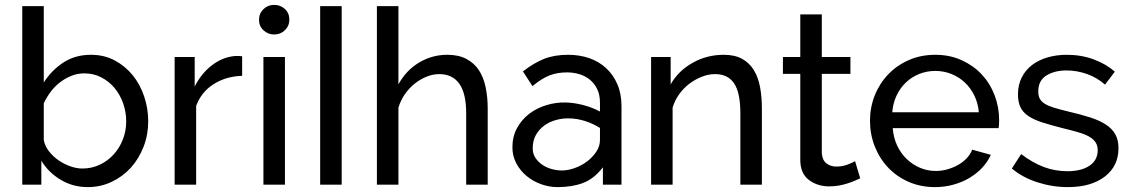

<svg xmlns="http://www.w3.org/2000/svg" viewBox="-20 -755 4626 785"><path d="M339 10Q278 10 228 -20Q178 -50 149 -98V0H71V-730H159V-418Q192 -469 240 -500Q288 -531 352 -531Q406 -531 449 -508Q492 -485 522.5 -447.5Q553 -410 569.5 -360.5Q586 -311 586 -259Q586 -204 567 -155Q548 -106 515 -69.5Q482 -33 436.5 -11.5Q391 10 339 10ZM317 -66Q356 -66 389 -82Q422 -98 446 -125Q470 -152 483 -186.5Q496 -221 496 -259Q496 -297 483.5 -332.5Q471 -368 448.5 -395Q426 -422 394.5 -438.5Q363 -455 325 -455Q297 -455 272 -445Q247 -435 225.5 -418.5Q204 -402 187.5 -380Q171 -358 159 -333V-182Q164 -157 180.5 -136Q197 -115 219.5 -99.5Q242 -84 267.5 -75Q293 -66 317 -66Z M970 -445Q904 -443 853.5 -411Q803 -379 782 -322V0H694V-522H776V-401Q803 -455 847 -488.5Q891 -522 941 -526Q951 -526 958 -526Q965 -526 970 -525Z M1057 0V-522H1145V0ZM1163 -675Q1163 -649 1145 -631.5Q1127 -614 1101 -614Q1076 -614 1057.5 -631Q1039 -648 1039 -674Q1039 -700 1057 -717.5Q1075 -735 1101 -735Q1127 -735 1145 -718Q1163 -701 1163 -675Z M1289 -730H1377V0H1289Z M1974 0H1886V-292Q1886 -373 1858 -412.5Q1830 -452 1776 -452Q1750 -452 1724 -441.5Q1698 -431 1675.5 -413Q1653 -395 1635.5 -370Q1618 -345 1609 -315V0H1521V-730H1609V-410Q1640 -467 1693 -499Q1746 -531 1809 -531Q1855 -531 1887 -514Q1919 -497 1938 -468Q1957 -439 1965.5 -398.5Q1974 -358 1974 -312Z M2260 10Q2225 10 2192 -2Q2159 -14 2133 -35.5Q2107 -57 2091 -87Q2075 -117 2075 -153Q2075 -197 2094 -231.5Q2113 -266 2143.5 -289.5Q2174 -313 2213.5 -325Q2253 -337 2293 -336Q2328 -335 2364.5 -325.5Q2401 -316 2433 -299V-335Q2433 -367 2422 -390Q2411 -413 2392.5 -428.5Q2374 -444 2349.5 -451.5Q2325 -459 2298 -459Q2259 -459 2227.5 -447Q2196 -435 2157 -403L2118 -463Q2163 -498 2205 -514.5Q2247 -531 2303 -531Q2349 -531 2388.5 -517.5Q2428 -504 2457.5 -477Q2487 -450 2504 -411Q2521 -372 2521 -321V0H2445V-71Q2409 -24 2364 -7Q2319 10 2260 10ZM2433 -183V-232Q2404 -250 2372.5 -260Q2341 -270 2309 -271Q2281 -272 2253.5 -264.5Q2226 -257 2205 -241.5Q2184 -226 2171 -203Q2158 -180 2158 -148Q2158 -126 2169.5 -109Q2181 -92 2198.5 -80.5Q2216 -69 2237 -63.5Q2258 -58 2278 -58Q2301 -58 2328.5 -67.5Q2356 -77 2379 -94Q2402 -111 2417.5 -134Q2433 -157 2433 -183Z M3095 0H3007V-292Q3007 -376 2981.5 -414Q2956 -452 2904 -452Q2877 -452 2850 -441.5Q2823 -431 2799 -413Q2775 -395 2757 -370Q2739 -345 2730 -315V0H2642V-522H2722V-410Q2753 -465 2811.5 -498Q2870 -531 2939 -531Q2984 -531 3014 -514.5Q3044 -498 3062 -468.5Q3080 -439 3087.5 -399Q3095 -359 3095 -312Z M3497 -26Q3489 -22 3476 -16.5Q3463 -11 3446.5 -5.5Q3430 0 3410.5 3.5Q3391 7 3370 7Q3322 7 3287 -19.5Q3252 -46 3252 -102V-453H3181V-522H3252V-696H3340V-522H3457V-453H3340V-129Q3342 -100 3359 -87Q3376 -74 3399 -74Q3425 -74 3446.5 -82.5Q3468 -91 3476 -96Z M3803 10Q3744 10 3695 -11.5Q3646 -33 3611 -70Q3576 -107 3556.5 -156.5Q3537 -206 3537 -261Q3537 -316 3556.5 -365Q3576 -414 3611.5 -451Q3647 -488 3696 -509.5Q3745 -531 3804 -531Q3863 -531 3911.5 -509Q3960 -487 3994 -450.5Q4028 -414 4046.5 -365.5Q4065 -317 4065 -265Q4065 -254 4064.5 -245Q4064 -236 4063 -231H3630Q3633 -192 3648 -160Q3663 -128 3687 -105Q3711 -82 3741.5 -69Q3772 -56 3806 -56Q3830 -56 3853 -62.5Q3876 -69 3896 -80Q3916 -91 3931.5 -107Q3947 -123 3955 -143L4031 -122Q4018 -93 3995.5 -69Q3973 -45 3943.5 -27.5Q3914 -10 3878 0Q3842 10 3803 10ZM3982 -296Q3979 -333 3963.5 -364.5Q3948 -396 3924.5 -418Q3901 -440 3870 -452.5Q3839 -465 3804 -465Q3769 -465 3738 -452.5Q3707 -440 3683.5 -417.5Q3660 -395 3645.5 -364Q3631 -333 3628 -296Z M4346 10Q4283 10 4222 -9.5Q4161 -29 4117 -66L4155 -125Q4201 -90 4247 -72.5Q4293 -55 4344 -55Q4401 -55 4434.5 -77.5Q4468 -100 4468 -141Q4468 -160 4459 -173.5Q4450 -187 4432 -197Q4414 -207 4386 -215Q4358 -223 4321 -232Q4274 -244 4240 -255Q4206 -266 4184 -281Q4162 -296 4152 -317Q4142 -338 4142 -369Q4142 -408 4157.5 -438.5Q4173 -469 4200 -489.5Q4227 -510 4263.5 -520.5Q4300 -531 4342 -531Q4401 -531 4452 -512Q4503 -493 4538 -462L4498 -409Q4465 -438 4424 -452.5Q4383 -467 4340 -467Q4292 -467 4258.5 -446.5Q4225 -426 4225 -381Q4225 -363 4231.5 -351Q4238 -339 4253 -330Q4268 -321 4291.5 -314Q4315 -307 4348 -299Q4400 -287 4438.5 -274.5Q4477 -262 4502.5 -245Q4528 -228 4540.5 -205Q4553 -182 4553 -149Q4553 -76 4497 -33Q4441 10 4346 10Z"/></svg>

Font: IngvarSans
Style: Regular
Weight: 500
Version: Version 3.000